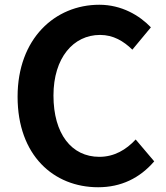

<svg xmlns="http://www.w3.org/2000/svg" viewBox="-20 -774 697 808"><path d="M393 14C489 14 568 -24 629 -95L551 -187C511 -144 461 -114 398 -114C281 -114 205 -211 205 -372C205 -531 289 -627 401 -627C457 -627 500 -601 537 -565L615 -659C567 -709 492 -754 398 -754C211 -754 54 -611 54 -367C54 -120 206 14 393 14Z"/></svg>

Font: Noto Sans CJK KR Bold
Style: Regular
Weight: 700
Designer: Ryoko NISHIZUKA (kana & ideographs); Paul D. Hunt (Latin, Greek & Cyrillic); Wenlong ZHANG (bopomofo); Sandoll Communica
Foundry: Adobe Systems Incorporated
Version: Version 1.004;PS 1.004;hotconv 1.0.82;makeotf.lib2.5.63406